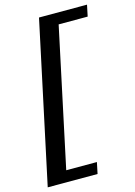

<svg xmlns="http://www.w3.org/2000/svg" viewBox="-145 -818 712 1016"><g transform="rotate(-15 211.5 -310.0)"><path d="M272 68 259 130H-14L174 -750H437L424 -688H265L104 68Z"/></g></svg>

Font: Roboto Serif Medium
Style: Italic
Weight: 500
Italic angle: -10°
Designer: Greg Gazdowicz
Foundry: Commercial Type
Version: Version 1.008